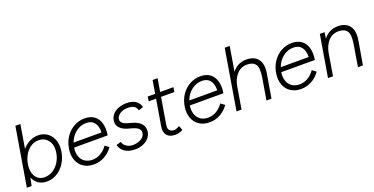

<svg xmlns="http://www.w3.org/2000/svg" viewBox="-25 -1436 4216 2164"><g transform="rotate(-20 2083.0 -354.0)"><path d="M150 -700H210L109 -93L90 0H33ZM543 -304Q543 -225 508.5 -152Q474 -79 412 -33.5Q350 12 272 12Q189 12 140.5 -44Q92 -100 92 -192Q92 -293 129.5 -365.5Q167 -438 227 -475Q287 -512 352 -512Q407 -512 450.5 -485.5Q494 -459 518.5 -411.5Q543 -364 543 -304ZM131 -197Q131 -127 166.5 -84.5Q202 -42 262 -42Q326 -42 376.5 -79.5Q427 -117 455 -177Q483 -237 483 -300Q483 -370 443.5 -414Q404 -458 339 -458Q277 -458 229.5 -419.5Q182 -381 156.5 -320.5Q131 -260 131 -197Z M630 -254Q642 -329 682 -387.5Q722 -446 781.5 -479Q841 -512 910 -512Q981 -512 1026 -478Q1071 -444 1087.5 -383Q1104 -322 1091 -243H688Q679 -185 694.5 -139.5Q710 -94 747 -68.5Q784 -43 836 -43Q893 -43 939.5 -71.5Q986 -100 1018 -147L1065 -112Q1025 -55 965.5 -21.5Q906 12 835 12Q763 12 712 -22Q661 -56 639 -116.5Q617 -177 630 -254ZM909 -457Q841 -457 784.5 -413.5Q728 -370 702 -298H1037Q1039 -372 1006.5 -414.5Q974 -457 909 -457Z M1148 -107 1204 -123Q1214 -86 1247 -64.5Q1280 -43 1322 -43Q1380 -43 1424.5 -70Q1469 -97 1469 -145Q1469 -173 1447 -191.5Q1425 -210 1379 -223L1332 -236Q1275 -252 1243 -283Q1211 -314 1211 -354Q1211 -401 1236.5 -437Q1262 -473 1308.5 -492.5Q1355 -512 1415 -512Q1480 -512 1521.5 -484Q1563 -456 1574 -407L1518 -388Q1507 -426 1481 -441.5Q1455 -457 1405 -457Q1349 -457 1310 -429Q1271 -401 1271 -360Q1271 -340 1292.5 -322Q1314 -304 1355 -293L1396 -282Q1465 -263 1497.5 -228.5Q1530 -194 1530 -147Q1530 -102 1503.5 -65.5Q1477 -29 1431.5 -8.5Q1386 12 1332 12Q1251 12 1204 -23Q1157 -58 1148 -107Z M1692 -130 1780 -656H1840L1751 -126Q1744 -86 1761.5 -64.5Q1779 -43 1818 -43Q1830 -43 1843 -47.5Q1856 -52 1883 -66L1903 -12Q1872 3 1852 7.5Q1832 12 1811 12Q1744 12 1712.5 -25.5Q1681 -63 1692 -130ZM1665 -500H1973L1964 -445H1656Z M2018 -254Q2030 -329 2070 -387.5Q2110 -446 2169.5 -479Q2229 -512 2298 -512Q2369 -512 2414 -478Q2459 -444 2475.5 -383Q2492 -322 2479 -243H2076Q2067 -185 2082.5 -139.5Q2098 -94 2135 -68.5Q2172 -43 2224 -43Q2281 -43 2327.5 -71.5Q2374 -100 2406 -147L2453 -112Q2413 -55 2353.5 -21.5Q2294 12 2223 12Q2151 12 2100 -22Q2049 -56 2027 -116.5Q2005 -177 2018 -254ZM2297 -457Q2229 -457 2172.5 -413.5Q2116 -370 2090 -298H2425Q2427 -372 2394.5 -414.5Q2362 -457 2297 -457Z M2668 -720H2728L2608 0H2548ZM2950 -258 3015 -284 2967 0H2907ZM2838 -456Q2765 -456 2715.5 -402.5Q2666 -349 2650 -255L2613 -259Q2627 -339 2658.5 -395.5Q2690 -452 2738.5 -482Q2787 -512 2850 -512Q2944 -512 2989 -453.5Q3034 -395 3015 -284L3011 -258H2950Q2969 -373 2938.5 -414.5Q2908 -456 2838 -456Z M3115 -254Q3127 -329 3167 -387.5Q3207 -446 3266.5 -479Q3326 -512 3395 -512Q3466 -512 3511 -478Q3556 -444 3572.5 -383Q3589 -322 3576 -243H3173Q3164 -185 3179.5 -139.5Q3195 -94 3232 -68.5Q3269 -43 3321 -43Q3378 -43 3424.5 -71.5Q3471 -100 3503 -147L3550 -112Q3510 -55 3450.5 -21.5Q3391 12 3320 12Q3248 12 3197 -22Q3146 -56 3124 -116.5Q3102 -177 3115 -254ZM3394 -457Q3326 -457 3269.5 -413.5Q3213 -370 3187 -298H3522Q3524 -372 3491.5 -414.5Q3459 -457 3394 -457Z M3729 -500H3785L3773 -408L3705 0H3645ZM4047 -258H4108L4064 0H4004ZM3935 -456Q3862 -456 3812.5 -402.5Q3763 -349 3747 -255L3710 -259Q3724 -339 3755.5 -395.5Q3787 -452 3835.5 -482Q3884 -512 3947 -512Q4041 -512 4086 -453.5Q4131 -395 4112 -284L4108 -258H4047Q4066 -373 4035.5 -414.5Q4005 -456 3935 -456Z"/></g></svg>

Font: Oak Sans Light Italic
Style: Regular
Weight: 400
Italic angle: -9.5°
Foundry: Erik Kennedy, Walven
Version: Version 1.000;Glyphs 3.1.2 (3151)